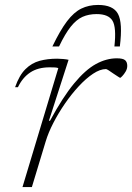

<svg xmlns="http://www.w3.org/2000/svg" viewBox="-20 -757 535 777"><path d="M216 -481.5Q209 -484 199 -484.2Q189 -484.5 180.5 -484.5Q134 -484.5 102.8 -464Q71.5 -443.5 52.5 -404H41Q58 -452.5 83 -477.2Q108 -502 140.2 -510.8Q172.5 -519.5 211.5 -519.5Q222.5 -519.5 236 -518.2Q249.5 -517 257.5 -515L178 -268.5H182.5Q234 -364 279.8 -419.2Q325.5 -474.5 368 -497.8Q410.5 -521 452.5 -521Q477.5 -521 486.2 -513.5Q495 -506 495 -490.5Q495 -478.5 488.5 -467.5Q482 -456.5 475 -449.2Q468 -442 466.5 -442Q465 -442 456.8 -447.5Q448.5 -453 438.5 -459.5Q429 -466.5 420.2 -472Q411.5 -477.5 409 -477.5Q385 -477.5 356.5 -458.5Q328 -439.5 298.8 -408Q269.5 -376.5 243 -338Q216.5 -299.5 196 -259.8Q175.5 -220 165 -185L109 0H71ZM371 -700Q339 -700 314 -688.8Q289 -677.5 266.2 -649Q243.5 -620.5 219 -569H192Q223.5 -634.5 251.2 -671Q279 -707.5 309 -722.2Q339 -737 377 -737Q438 -737 457.5 -700.8Q477 -664.5 465 -569H443Q451.5 -646.5 435.2 -673.2Q419 -700 371 -700Z"/></svg>

Font: Newsreader 6pt ExtraLight
Style: Italic
Weight: 275
Italic angle: -17°
Designer: Hugues Gentile
Foundry: Production Type
Version: Version 1.003; ttfautohint (v1.8.3)